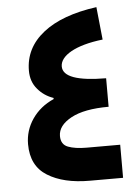

<svg xmlns="http://www.w3.org/2000/svg" viewBox="-52 -758 581 799"><g transform="rotate(-5 238.5 -358.5)"><path d="M170.4 -351.6C132.3 -335 102.5 -310.5 80.6 -278.8C58.6 -246.6 47.9 -211.4 47.9 -173.8C47.9 -112.8 70.3 -68.8 114.7 -41.5C159.2 -13.7 217.8 0 291 0H429.7V-138.2H289.6C257.3 -138.2 231.4 -142.1 212.4 -149.4C192.9 -156.7 183.1 -172.4 183.1 -195.8C183.1 -225.6 201.7 -250 238.3 -270C274.9 -290 327.6 -299.8 395.5 -299.8V-418.9C275.9 -419.4 215.8 -440.9 215.8 -483.9C215.8 -528.3 279.3 -567.4 395 -580.6L380.9 -717.3C284.2 -704.1 209.5 -676.8 157.2 -635.3C104.5 -593.8 78.1 -541 78.1 -478C78.1 -447.3 86.9 -421.9 105 -400.9C122.6 -379.9 144.5 -365.2 170.4 -356.4Z"/></g></svg>

Font: Estedad Bold
Style: Regular
Weight: 700
Designer: Amin Abedi
Version: Version 7.3